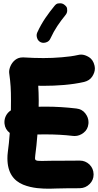

<svg xmlns="http://www.w3.org/2000/svg" viewBox="-20 -1078 596 1162"><path d="M7.3 -329.1C9.8 -306.2 20.5 -287.6 39.1 -273.4C36.6 -231.9 31.7 -191.4 27.3 -157.7C25.4 -143.6 24.9 -131.3 24.9 -119.6C24.9 -31.7 63.5 16.1 120.1 39.6C176.8 62.5 235.4 64 279.8 64C298.8 64 342.8 61.5 387.2 61.5H425.8C438.5 61.5 451.2 61.5 463.9 61C486.8 60.5 506.3 51.8 522.5 35.6C538.6 19.5 546.4 0.5 546.4 -21.5V-23.9C545.9 -46.9 537.6 -66.4 521.5 -82.5C504.9 -98.1 485.4 -106 463.4 -106H460.9C449.2 -105.5 424.8 -105.5 387.2 -105.5C343.3 -105.5 310.1 -105.5 287.1 -105C264.2 -104.5 247.1 -104 234.9 -104C230.5 -104 224.6 -104 216.3 -104.5C200.2 -104.5 191.9 -108.4 191.9 -119.6C191.9 -126 192.4 -132.3 193.4 -138.2C198.7 -176.8 203.1 -219.2 206.5 -264.2C221.7 -264.6 238.3 -264.6 256.3 -264.6C313.5 -264.6 368.7 -261.7 421.9 -255.4C425.3 -254.9 428.7 -254.9 432.1 -254.9C451.2 -254.9 468.8 -261.2 485.8 -274.4C502.9 -287.6 512.7 -305.2 515.1 -328.1C515.6 -331.5 515.6 -335 515.6 -338.4C515.6 -357.4 509.3 -375 496.1 -392.1C482.9 -409.2 464.8 -418.9 441.9 -421.4C379.9 -428.7 318.4 -432.6 256.3 -432.6C242.2 -432.6 228 -432.6 213.9 -432.1C214.4 -444.3 214.4 -456.5 214.4 -468.8C214.4 -503.4 212.9 -532.2 211.4 -559.1C216.3 -558.6 226.6 -558.6 242.7 -558.6C324.2 -558.6 412.6 -564.5 488.8 -582C510.7 -587.4 527.3 -598.1 538.1 -614.7C548.8 -631.3 554.2 -647.5 554.2 -662.6C554.2 -668.9 553.2 -675.8 551.8 -682.1C546.4 -704.6 535.6 -721.2 519 -731.9C502.4 -742.2 486.3 -747.6 471.2 -747.6C464.8 -747.6 458 -746.6 451.7 -745.1C424.3 -738.8 391.6 -734.4 354 -731.4C316.4 -728 279.3 -726.6 242.7 -726.6C203.6 -726.6 164.1 -728 123.5 -730.5H117.2C100.1 -730.5 85 -725.6 71.8 -715.3C45.9 -694.8 35.2 -662.6 35.2 -642.6C35.2 -640.1 35.2 -638.2 35.6 -636.2C44.4 -571.3 46.4 -538.1 46.4 -468.8C46.4 -449.7 46.4 -430.2 45.9 -410.2C19 -393.1 6.8 -364.7 6.8 -339.4C6.8 -335.9 6.8 -332.5 7.3 -329.1ZM370.1 -1048.8C362.3 -1055.2 353.5 -1058.1 343.8 -1058.1C342.3 -1058.1 337.9 -1057.6 331.1 -1057.1C323.7 -1056.2 316.4 -1050.8 309.1 -1041.5C272.5 -996.1 235.8 -948.2 205.1 -880.4C202.6 -875 201.7 -869.1 201.7 -863.8C201.7 -852.5 206.5 -831.5 226.6 -822.3C231.9 -819.8 237.3 -818.8 243.2 -818.8C254.4 -818.8 275.4 -823.2 284.7 -844.2C311.5 -902.3 340.3 -942.4 377 -987.8C383.3 -995.6 386.7 -1004.4 386.7 -1014.6C386.7 -1016.1 386.2 -1020.5 385.7 -1027.8C384.8 -1034.7 379.4 -1041.5 370.1 -1048.8Z"/></svg>

Font: Mikhak Black
Style: Regular
Weight: 900
Designer: Amin Abedi
Version: Version 3.2